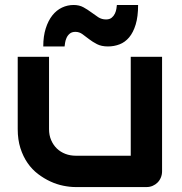

<svg xmlns="http://www.w3.org/2000/svg" viewBox="-20 -758 736 778"><path d="M636.7 -64Q636.7 -50.3 631.8 -38.6Q627 -26.9 618.4 -18.3Q609.9 -9.8 598.4 -4.9Q586.9 0 573.7 0H286.6Q263.2 0 236.6 -5.4Q210 -10.7 184.1 -22.7Q158.2 -34.7 134 -53Q109.9 -71.3 91.8 -97.4Q73.7 -123.5 62.7 -157.7Q51.8 -191.9 51.8 -234.9V-527.8H178.7V-234.9Q178.7 -210 187.3 -190.2Q195.8 -170.4 210.4 -156.2Q225.1 -142.1 244.9 -134.5Q264.6 -127 287.6 -127H509.8V-527.8H636.7ZM539.6 -737.8Q539.6 -690.9 529.8 -658.7Q520 -626.5 503.4 -606.7Q486.8 -586.9 464.6 -578.4Q442.4 -569.8 417.5 -569.8Q391.1 -569.8 373 -579.1Q355 -588.4 340.8 -599.4Q326.7 -610.4 314 -619.6Q301.3 -628.9 285.6 -628.9Q271 -628.9 262.5 -621.6Q253.9 -614.3 249.5 -604.2Q245.1 -594.2 243.7 -584.5Q242.2 -574.7 241.7 -569.8H155.3Q155.3 -611.3 165.3 -642.8Q175.3 -674.3 192.1 -695.6Q209 -716.8 231.2 -727.3Q253.4 -737.8 278.3 -737.8Q301.3 -737.8 318.1 -728.5Q335 -719.2 349.6 -708.3Q364.3 -697.3 378.2 -688.2Q392.1 -679.2 409.7 -679.2Q424.3 -679.2 432.9 -686.5Q441.4 -693.8 445.8 -703.4Q450.2 -712.9 451.7 -722.7Q453.1 -732.4 453.6 -737.8Z"/></svg>

Font: Audiowide
Style: Regular
Weight: 400
Designer: Astigmatic (AOETI)
Foundry: Astigmatic (AOETI)
Version: Version 1.002